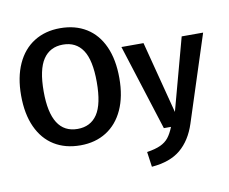

<svg xmlns="http://www.w3.org/2000/svg" viewBox="-94 -826 1387 1164"><g transform="rotate(-10 599.0 -244.0)"><path d="M648 -346Q648 -233 611 -152Q574 -71 506 -28Q438 15 346 15Q253 15 185 -27Q117 -69 80 -150Q43 -231 43 -345Q43 -457 80 -538.5Q117 -620 185.5 -663Q254 -706 346 -706Q439 -706 507 -664Q575 -622 611.5 -541Q648 -460 648 -346ZM182 -345Q182 -86 346 -86Q426 -86 467.5 -148Q509 -210 509 -346Q509 -481 467.5 -543Q426 -605 346 -605Q266 -605 224 -542.5Q182 -480 182 -345ZM1024 2Q992 100 927 154.5Q862 209 749 218L736 125Q788 117 819.5 102.5Q851 88 870 64Q889 40 905 0H861L693 -529H829L944 -85L1064 -529H1196Z"/></g></svg>

Font: Fira Sans Medium
Style: Regular
Weight: 500
Designer: bBox Type GmbH & Carrois Corporate GbR & Edenspiekermann AG
Foundry: bBox Type GmbH & Carrois Corporate GbR & Edenspiekermann AG
Version: Version 4.301